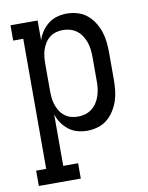

<svg xmlns="http://www.w3.org/2000/svg" viewBox="-84 -589 668 865"><g transform="rotate(-10 250.0 -156.5)"><path d="M23 215V145H69V-450H23V-520H147V-429Q154 -451 166.5 -469.5Q179 -488 197 -502Q215 -516 237 -522Q259 -528 281 -528Q306 -528 330 -521Q354 -514 373 -498.5Q392 -483 405.5 -461.5Q419 -440 426.5 -417Q434 -394 436.5 -369.5Q439 -345 439 -320V-200Q439 -175 436.5 -150.5Q434 -126 426.5 -103Q419 -80 405.5 -58.5Q392 -37 373 -21.5Q354 -6 330 1Q306 8 281 8Q259 8 237 2Q215 -4 197 -18Q179 -32 166.5 -50.5Q154 -69 147 -91V145H215V215ZM251 -62Q268 -62 284 -66.5Q300 -71 313.5 -81Q327 -91 336.5 -105Q346 -119 351.5 -134.5Q357 -150 359.5 -166.5Q362 -183 362 -200V-320Q362 -337 359.5 -353.5Q357 -370 351.5 -385.5Q346 -401 336.5 -415Q327 -429 313.5 -439Q300 -449 284 -453.5Q268 -458 251 -458Q235 -458 219 -453.5Q203 -449 190 -438.5Q177 -428 168.5 -414Q160 -400 155 -384.5Q150 -369 148.5 -352.5Q147 -336 147 -320V-200Q147 -184 148.5 -167.5Q150 -151 155 -135.5Q160 -120 168.5 -106Q177 -92 190 -81.5Q203 -71 219 -66.5Q235 -62 251 -62Z"/></g></svg>

Font: Iosevka Curly Slab
Style: Regular
Weight: 400
Monospace: yes
Designer: Belleve Invis
Foundry: Belleve Invis
Version: Version 22.1.2; ttfautohint (v1.8.4)